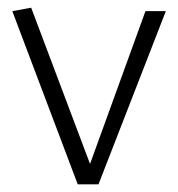

<svg xmlns="http://www.w3.org/2000/svg" viewBox="-20 -479 463 499"><path d="M182 0 12 -450 61 -459 214 -53 358 -450H411L236 0Z"/></svg>

Font: Ancizar Sans Thin
Style: Regular
Weight: 100
Designer: Cesar Puertas, Viviana Monsalve, Julian Moncada, Julian Prieto, Jose Castro, Mariel Hernandez, Felipe Aragon, Sara Alarc
Version: Version 8.100